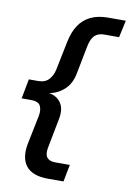

<svg xmlns="http://www.w3.org/2000/svg" viewBox="-93 -817 654 963"><g transform="rotate(10 234.0 -336.0)"><path d="M121 -214Q127 -244 117 -265Q107 -286 69 -286H21L40 -386H87Q123 -386 142 -407Q161 -428 167 -458L197 -605Q207 -655 229.5 -689.5Q252 -724 289 -742Q326 -760 378 -760H468L449 -673H374Q343 -673 325.5 -656.5Q308 -640 300 -601L272 -458Q262 -404 228.5 -373.5Q195 -343 152 -336Q193 -329 213.5 -298Q234 -267 223 -214L194 -64Q188 -31 200.5 -15Q213 1 243 1H317L300 88H221Q141 88 109 47Q77 6 91 -67Z"/></g></svg>

Font: Kufam Medium
Style: Italic
Weight: 500
Italic angle: -11°
Designer: Artur Schmal
Foundry: Original Type
Version: Version 1.301; ttfautohint (v1.8.3)